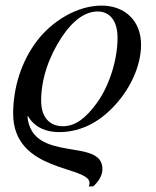

<svg xmlns="http://www.w3.org/2000/svg" viewBox="-20 -461 556 686"><path d="M313 205C331 189 346 167 346 143C346 28 94 125 78 -45L80 -46C104 -5 146 11 190 11C256 11 320 -14 378 -72C444 -137 484 -225 484 -301C484 -389 424 -441 343 -441C254 -441 165 -384 113 -316C56 -242 27 -147 27 -55C27 157 300 130 300 193C300 197 299 201 297 205ZM400 -326C400 -250 372 -156 326 -93C287 -39 249 -10 205 -10C158 -10 127 -41 127 -101C127 -180 155 -259 201 -329C241 -389 285 -420 329 -420C372 -420 400 -387 400 -326Z"/></svg>

Font: STIXGeneral
Style: Italic
Weight: 400
Italic angle: -16.33°
Designer: MicroPress Inc., with final additions and corrections provided by Coen Hoffman, Elsevier (retired)
Version: Version 1.1.0